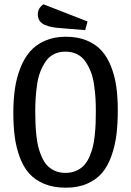

<svg xmlns="http://www.w3.org/2000/svg" viewBox="-20 -851 610 893"><path d="M262.2 -720.2Q239.3 -721.7 222.7 -724.9Q206.1 -728 189.5 -734.9Q172.9 -741.7 164.3 -754.4Q155.8 -767.1 155.8 -785.2Q155.8 -812.5 182.1 -831.1L387.2 -751L376 -710.9ZM527.8 -338.9Q527.8 -276.4 521.7 -225.8Q515.6 -175.3 499 -127.7Q482.4 -80.1 455.8 -48.1Q429.2 -16.1 386.2 2.9Q343.3 22 286.1 22Q229 22 186 4.2Q143.1 -13.7 116 -43.9Q88.9 -74.2 72 -119.6Q55.2 -165 48.6 -214.8Q42 -264.6 42 -327.1Q42 -386.2 49.1 -436.3Q56.2 -486.3 73.7 -532.2Q91.3 -578.1 118.4 -610.1Q145.5 -642.1 188.2 -661.1Q231 -680.2 286.1 -680.2Q341.3 -680.2 383.8 -662.6Q426.3 -645 453.1 -614.7Q480 -584.5 497.1 -540.3Q514.2 -496.1 521 -447.3Q527.8 -398.4 527.8 -338.9ZM284.2 -46.9Q311.5 -46.9 333.5 -56.4Q355.5 -65.9 370.1 -81.3Q384.8 -96.7 395.3 -120.4Q405.8 -144 411.6 -167.2Q417.5 -190.4 420.7 -221.7Q423.8 -252.9 424.8 -276.9Q425.8 -300.8 425.8 -332Q425.8 -366.2 424.1 -394.5Q422.4 -422.9 417.5 -456.8Q412.6 -490.7 402.6 -516.6Q392.6 -542.5 377.4 -564.7Q362.3 -586.9 338.6 -598.9Q314.9 -610.8 284.2 -610.8Q253.9 -610.8 230.5 -598.9Q207 -586.9 192.1 -564.7Q177.2 -542.5 167.2 -516.6Q157.2 -490.7 152.3 -456.8Q147.5 -422.9 145.8 -394.3Q144 -365.7 144 -332Q144 -301.3 145 -276.9Q146 -252.4 149.2 -221.4Q152.3 -190.4 158.2 -167.2Q164.1 -144 174.6 -120.4Q185.1 -96.7 199.5 -81.3Q213.9 -65.9 235.6 -56.4Q257.3 -46.9 284.2 -46.9Z"/></svg>

Font: Sansita Light
Style: Regular
Weight: 300
Designer: Pablo Cosgaya
Foundry: Omnibus-Type
Version: Version 1.006;hotconv 1.0.109;makeotfexe 2.5.65596